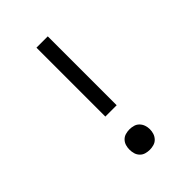

<svg xmlns="http://www.w3.org/2000/svg" viewBox="-218 -831 936 936"><g transform="rotate(-45 250.0 -363.5)"><path d="M211 -260V-735H289V-260ZM250 8Q236 8 222 4Q208 0 198 -10.5Q188 -21 184 -34.5Q180 -48 180 -63Q180 -77 184 -90.5Q188 -104 198 -114.5Q208 -125 222 -129Q236 -133 250 -133Q264 -133 278 -129Q292 -125 302 -114.5Q312 -104 316.5 -90.5Q321 -77 321 -63Q321 -48 316.5 -34.5Q312 -21 302 -10.5Q292 0 278 4Q264 8 250 8Z"/></g></svg>

Font: iosevka_custom_sans_ss08
Style: Regular
Weight: 400
Designer: Belleve Invis
Foundry: Belleve Invis
Version: Version 10.3.0; ttfautohint (v1.8.3)